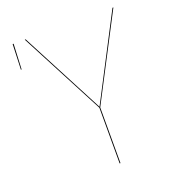

<svg xmlns="http://www.w3.org/2000/svg" viewBox="-125 -779 801 878"><g transform="rotate(-20 275.0 -340.0)"><path d="M34.7 -680.3 30.1 -557.2H33.6L39.3 -680.1ZM524.9 -680.1H520.5L309.9 -274.8L98 -680.1H93.6L307.8 -270.9V0H311.9V-271Z"/></g></svg>

Font: Fira Sans Four
Style: Regular
Weight: 100
Designer: Carrois Corporate & Edenspiekermann AG
Foundry: Carrois Corporate GbR & Edenspiekermann AG
Version: Version 4.203;PS 004.203;hotconv 1.0.88;makeotf.lib2.5.64775